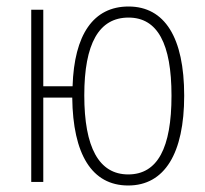

<svg xmlns="http://www.w3.org/2000/svg" viewBox="-20 -559 630 590"><path d="M374 11C486 11 546 -88 546 -265C546 -444 486 -539 375 -539C267 -539 208 -453 203 -294H113V-529H76V0H113V-259H202C204 -85 262 11 374 11ZM374 -23C284 -23 239 -106 239 -266C239 -425 284 -505 375 -505C464 -505 507 -425 507 -265C507 -104 464 -23 374 -23Z"/></svg>

Font: Noto Sans Condensed ExtraLight
Style: Regular
Weight: 200
Width: 3
Designer: Monotype Design Team
Foundry: Monotype Imaging Inc.
Version: Version 2.013